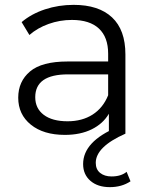

<svg xmlns="http://www.w3.org/2000/svg" viewBox="-20 -550 630 790"><path d="M496 -326V0H428V-82Q404 -41 357.5 -18Q311 5 247 5Q159 5 107 -37Q55 -79 55 -148Q55 -215 103.5 -256Q152 -297 258 -297H425V-329Q425 -397 387 -432.5Q349 -468 276 -468Q226 -468 180 -451.5Q134 -435 101 -406L69 -459Q109 -493 165 -511.5Q221 -530 283 -530Q386 -530 441 -478.5Q496 -427 496 -326ZM425 -158V-244H260Q125 -244 125 -150Q125 -104 160 -77.5Q195 -51 258 -51Q318 -51 361 -78.5Q404 -106 425 -158ZM322 125Q322 32 463 -27L496 0Q374 54 374 120Q374 147 392 161.5Q410 176 439 176Q478 176 501 157L517 196Q481 220 432 220Q382 220 352 194Q322 168 322 125Z"/></svg>

Font: Montserrat-Regular
Style: Regular
Weight: 400
Version: Version 7.200